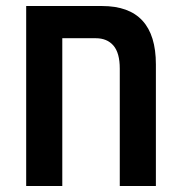

<svg xmlns="http://www.w3.org/2000/svg" viewBox="-20 -618 600 638"><path d="M319 -598Q498 -598 498 -404V0H378V-390Q378 -442 357 -466.5Q336 -491 298 -491H187V0H67V-598Z"/></svg>

Font: Noto Sans Hebrew Condensed SemiBold
Style: Regular
Weight: 600
Width: 3
Designer: Monotype Design Team
Foundry: Monotype Imaging Inc.
Version: Version 2.004; ttfautohint (v1.8.4.7-5d5b)